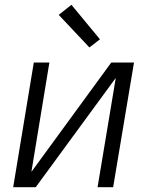

<svg xmlns="http://www.w3.org/2000/svg" viewBox="-20 -781 640 801"><path d="M35 0 121 -520H186L111 -64L444 -520H539L452 0H387L463 -456L129 0ZM353 -583 225 -719 278 -761 397 -617Z"/></svg>

Font: Iosevka SS04 Lt Ex Obl
Style: Regular
Weight: 300
Width: 7
Italic angle: -9°
Monospace: yes
Designer: Belleve Invis
Foundry: Belleve Invis
Version: Version 19.0.0; ttfautohint (v1.8.4)